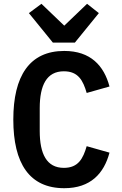

<svg xmlns="http://www.w3.org/2000/svg" viewBox="-20 -978 640 1010"><path d="M318 12C457 12 527 -66 556 -175L436 -209C417 -144 392 -95 316 -95C225 -95 189 -169 189 -289V-409C189 -529 225 -603 316 -603C392 -603 417 -554 436 -489L556 -523C527 -632 457 -710 318 -710C135 -710 50 -578 50 -349C50 -118 135 12 318 12ZM374 -754 500 -909 438 -958 318 -843 198 -958 132 -909 258 -754Z"/></svg>

Font: IBM Mono SemiBold
Style: Regular
Weight: 600
Monospace: yes
Designer: Mike Abbink, Paul van der Laan, Pieter van Rosmalen
Foundry: Bold Monday
Version: Version 2.3